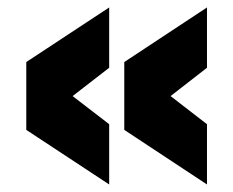

<svg xmlns="http://www.w3.org/2000/svg" viewBox="-20 -595 620 510"><path d="M270 -575.2V-415L172.9 -339.8L270 -265.1V-105L49.8 -250V-430.2ZM529.8 -575.2V-415L433.1 -339.8L529.8 -265.1V-105L310.1 -250V-430.2Z"/></svg>

Font: Cooper Hewitt
Style: Heavy
Weight: 713
Designer: Village Type and Design LLC
Foundry: Cooper Hewitt Smithsonian Design Museum
Version: 1.000